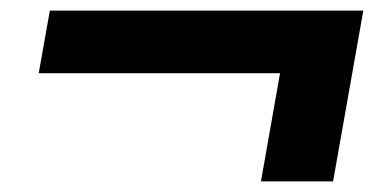

<svg xmlns="http://www.w3.org/2000/svg" viewBox="-20 -473 707 362"><path d="M508 -335H53L74 -453H665L608 -131H472Z"/></svg>

Font: Bai Jamjuree
Style: Bold Italic
Weight: 700
Italic angle: -10°
Designer: Katatrad Aksorn Co.,Ltd.
Foundry: Cadson Demak Co.,Ltd.
Version: Version 1.000; ttfautohint (v1.6)